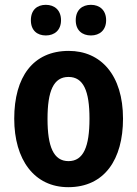

<svg xmlns="http://www.w3.org/2000/svg" viewBox="-20 -766 568 796"><path d="M108 -682C108 -640 134 -619 170 -619C206 -619 233 -641 233 -682C233 -724 206 -746 170 -746C134 -746 108 -725 108 -682ZM294 -682C294 -640 321 -619 357 -619C393 -619 420 -641 420 -682C420 -724 393 -746 357 -746C321 -746 294 -725 294 -682ZM490 -274C490 -455 398 -555 265 -555C117 -555 39 -447 39 -274C39 -104 122 10 263 10C414 10 490 -106 490 -274ZM177 -273C177 -389 202 -447 264 -447C326 -447 351 -389 351 -274C351 -158 326 -98 264 -98C202 -98 177 -158 177 -273Z"/></svg>

Font: Noto Sans Display SemiCondensed
Style: Bold
Weight: 700
Width: 4
Designer: Monotype Design Team
Foundry: Monotype Imaging Inc.
Version: Version 1.900